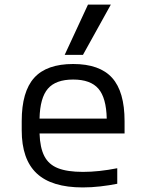

<svg xmlns="http://www.w3.org/2000/svg" viewBox="-20 -810 640 840"><path d="M342 10Q206 10 140.5 -51.5Q75 -113 75 -240V-280Q75 -409 129.5 -469.5Q184 -530 300 -530Q416 -530 470.5 -469.5Q525 -409 525 -280V-226H153Q155 -164 174 -127Q193 -90 234 -74Q275 -58 343 -58Q412 -58 493 -74V-6Q458 1 419 5.5Q380 10 342 10ZM153 -291H447Q445 -382 410.5 -422Q376 -462 300 -462Q224 -462 189.5 -422Q155 -382 153 -291ZM343 -570H263L365 -790H465Z"/></svg>

Font: M PLUS Code Latin 60
Style: Regular
Weight: 400
Width: 7
Monospace: yes
Designer: Coji Morishita
Foundry: UNDERFOREST DESIGN
Version: Version 1.005; ttfautohint (v1.8.3)